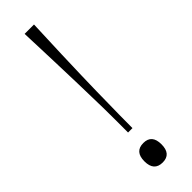

<svg xmlns="http://www.w3.org/2000/svg" viewBox="-250 -722 739 739"><g transform="rotate(-45 119.5 -353.0)"><path d="M107 -166Q107 -207 107 -239Q107 -271 106.5 -300.5Q106 -330 105 -365.5Q104 -401 103 -448Q102 -495 99.5 -560Q97 -625 94 -716H145Q141 -625 139 -560Q137 -495 135.5 -448Q134 -401 133.5 -365.5Q133 -330 132.5 -300.5Q132 -271 131.5 -239Q131 -207 131 -166ZM120 10Q73 10 73 -43Q73 -96 120 -96Q166 -96 166 -43Q166 10 120 10Z"/></g></svg>

Font: Ojuju Light
Style: Regular
Weight: 300
Designer: Chisaokwu Joboson, Mirko Velimirovic
Foundry: Udi Foundry
Version: Version 1.000